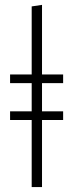

<svg xmlns="http://www.w3.org/2000/svg" viewBox="-20 -761 298 781"><path d="M236.8 -422.9H150.9V-308.1H236.8V-272.9H150.9V0H108.9V-272.9H21V-308.1H108.9V-422.9H21V-458H108.9V-734.9L150.9 -741.2V-458H236.8Z"/></svg>

Font: Fira Sans Compressed ExtraLight
Style: Regular
Weight: 250
Width: 1
Designer: Carrois Corporate & Edenspiekermann AG
Foundry: Carrois Corporate GbR & Edenspiekermann AG
Version: Version 4.203;PS 004.203;hotconv 1.0.88;makeotf.lib2.5.64775